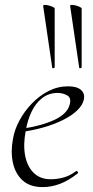

<svg xmlns="http://www.w3.org/2000/svg" viewBox="-20 -751 379 783"><path d="M154 12Q102 12 72 -15.5Q42 -43 32.5 -88Q23 -133 33 -185Q39 -222 59.5 -260Q80 -298 110.5 -329.5Q141 -361 178.5 -380Q216 -399 258 -399Q293 -399 310 -384.5Q327 -370 322 -345Q317 -322 294.5 -300.5Q272 -279 236.5 -261.5Q201 -244 157.5 -231.5Q114 -219 67 -213L69 -226Q147 -237 200.5 -261.5Q254 -286 264 -324Q272 -352 254 -362Q236 -372 215 -372Q179 -372 152 -351Q125 -330 108.5 -295Q92 -260 85 -218Q74 -161 82.5 -116.5Q91 -72 117.5 -46Q144 -20 187 -20Q212 -20 238.5 -27Q265 -34 290 -53Q293 -55 296.5 -51Q300 -47 297 -44Q259 -14 224 -1Q189 12 154 12ZM193 -475 156 -727Q156 -731 163 -731Q170 -731 179.5 -728.5Q189 -726 196 -722.5Q203 -719 203 -716V-476Q203 -474 198 -473Q193 -472 193 -475ZM303 -475 266 -727Q266 -731 273 -731Q280 -731 289.5 -728.5Q299 -726 306 -722.5Q313 -719 313 -716V-476Q313 -474 308 -473Q303 -472 303 -475Z"/></svg>

Font: Cormorant Garamond Light Light
Style: Italic
Weight: 300
Italic angle: -10°
Version: Version 4.001